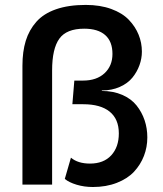

<svg xmlns="http://www.w3.org/2000/svg" viewBox="-20 -747 658 777"><path d="M392.1 -378.9Q438.5 -378.9 474.9 -363Q511.2 -347.2 532.7 -320.1Q554.2 -293 565.2 -260.3Q576.2 -227.5 576.2 -190.9Q576.2 -151.4 562.5 -116Q548.8 -80.6 522.5 -52.2Q496.1 -23.9 452.9 -7.1Q409.7 9.8 356 9.8Q320.8 9.8 290 0.5Q259.3 -8.8 242.2 -22.9L267.1 -108.9Q295.4 -85 344.2 -85Q399.4 -85 430.2 -118.4Q460.9 -151.9 460.9 -207Q460.9 -265.1 423.8 -295.2Q386.7 -325.2 316.9 -325.2H272.9L280.8 -420.9H315.9Q371.1 -420.9 403.1 -450.7Q435.1 -480.5 435.1 -528.8Q435.1 -579.1 405.8 -605Q376.5 -630.9 320.8 -630.9Q249 -630.9 220 -590.3Q190.9 -549.8 190.9 -461.9V0H70.8V-481Q70.8 -538.1 84.2 -581.8Q97.7 -625.5 127 -658.7Q156.2 -691.9 206.8 -709.5Q257.3 -727.1 327.1 -727.1Q385.3 -727.1 430.2 -710.7Q475.1 -694.3 501.5 -666.7Q527.8 -639.2 541 -606.4Q554.2 -573.7 554.2 -538.1Q554.2 -510.3 544.4 -483.2Q534.7 -456.1 515.9 -432.9Q497.1 -409.7 464.8 -395.3Q432.6 -380.9 392.1 -380.9Z"/></svg>

Font: Human Sans Medium
Style: Regular
Weight: 500
Designer: Tim Radville
Foundry: Continuum
Version: Version 1.000;FEAKit 1.0